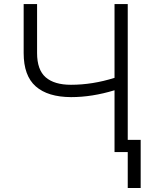

<svg xmlns="http://www.w3.org/2000/svg" viewBox="-20 -747 744 943"><path d="M96.2 -727.1H162.1V-486.3Q162.1 -404.3 204.3 -367.4Q246.6 -330.6 328.6 -330.6Q434.6 -330.6 542.5 -364.7V-727.1H607.4V-60.1H670.9V176.3H607.4V0H542.5V-303.7Q432.1 -270 329.1 -270Q214.8 -270.5 155.5 -322.8Q96.2 -375 96.2 -486.3Z"/></svg>

Font: Interop Light
Style: Regular
Weight: 300
Designer: Rasmus Andersson, Google, Jang Haemin
Foundry: jhaemin
Version: Version 1.007